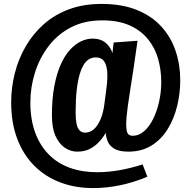

<svg xmlns="http://www.w3.org/2000/svg" viewBox="-20 -764 978 980"><path d="M455 196Q364 196 287.5 167Q211 138 155 82Q99 26 68 -55.5Q37 -137 37 -242Q37 -317 55.5 -390Q74 -463 111 -527Q148 -591 203 -640Q258 -689 332 -716.5Q406 -744 498 -744Q603 -744 679 -713Q755 -682 804 -628Q853 -574 876.5 -503.5Q900 -433 900 -355Q900 -287 884 -222Q868 -157 835.5 -104.5Q803 -52 753 -21Q703 10 635 10Q587 10 562.5 -5.5Q538 -21 529.5 -43Q521 -65 520 -86Q502 -56 481 -35Q460 -14 434.5 -2Q409 10 374 10Q341 10 311.5 -9.5Q282 -29 263.5 -69.5Q245 -110 245 -175Q245 -259 257 -323Q269 -387 289.5 -433.5Q310 -480 337 -509.5Q364 -539 393.5 -553Q423 -567 453 -567Q492 -567 517.5 -547Q543 -527 554 -493L560 -547L682 -556Q671 -476 661.5 -413.5Q652 -351 644.5 -304Q637 -257 632.5 -223.5Q628 -190 626 -168Q624 -146 624 -133Q624 -112 626.5 -98.5Q629 -85 636 -78Q643 -71 658 -71Q688 -71 714.5 -93.5Q741 -116 760.5 -154.5Q780 -193 791.5 -242.5Q803 -292 803 -346Q803 -406 787.5 -462Q772 -518 736.5 -562.5Q701 -607 643.5 -633.5Q586 -660 501 -660Q411 -660 342.5 -624.5Q274 -589 228 -528.5Q182 -468 158.5 -393.5Q135 -319 135 -241Q135 -154 159.5 -87.5Q184 -21 229 24.5Q274 70 336.5 92.5Q399 115 476 115Q532 115 591 104.5Q650 94 708 75L732 138Q663 167 593.5 181.5Q524 196 455 196ZM415 -87Q438 -87 458 -103.5Q478 -120 493 -154.5Q508 -189 514 -242L524 -319Q530 -366 527 -400Q524 -434 510.5 -452.5Q497 -471 469 -471Q452 -471 436.5 -463Q421 -455 408.5 -435.5Q396 -416 386.5 -384Q377 -352 371.5 -304Q366 -256 366 -190Q366 -156 370.5 -133Q375 -110 386 -98.5Q397 -87 415 -87Z"/></svg>

Font: Truculenta ExtraBold
Style: Regular
Weight: 800
Version: Version 1.002